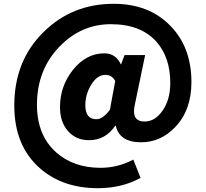

<svg xmlns="http://www.w3.org/2000/svg" viewBox="-20 -789 1081 1008"><path d="M188 93Q55 -25 55 -235Q55 -471 210 -622Q359 -769 577 -769Q762 -769 874 -654Q985 -541 985 -358Q985 -210 899 -121Q823 -42 721 -42Q607 -42 588 -129H585Q534 -53 447 -53Q379 -53 337 -101Q295 -148 295 -227Q295 -336 362 -421Q432 -509 528 -509Q587 -509 614 -452H616L634 -500H742L689 -245Q666 -151 739 -151Q793 -151 832 -206Q874 -265 874 -353Q874 -486 803 -568Q721 -662 562 -662Q408 -662 295 -547Q174 -424 174 -239Q174 -79 275 11Q366 92 508 92Q598 92 680 49L718 145Q619 199 494 199Q308 199 188 93ZM557 -213 585 -364Q567 -396 534 -396Q489 -396 457 -341Q428 -292 428 -237Q428 -163 486 -163Q520 -163 557 -213Z"/></svg>

Font: Source Han Sans CN Heavy
Style: Bold
Weight: 900
Designer: Ryoko NISHIZUKA (kana & ideographs); Paul D. Hunt (Latin, Greek & Cyrillic); Wenlong ZHANG (bopomofo); Sandoll Communica
Foundry: Adobe Systems Incorporated
Version: Version 1.000;PS 1;hotconv 1.0.78;makeotf.lib2.5.61930